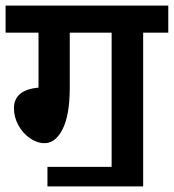

<svg xmlns="http://www.w3.org/2000/svg" viewBox="-30 -668 623 688"><path d="M573 -551H483V0H140V-70H370V-551H220V-355Q220 -256 194.5 -205.5Q169 -155 130 -155Q103 -155 77.5 -172.5Q52 -190 36 -219Q20 -248 20 -280Q20 -346 108 -354V-551H-10V-648H573Z"/></svg>

Font: Madhuban Medium
Style: Regular
Weight: 500
Designer: jaikishan Patel
Foundry: MagicType
Version: Version 1.000